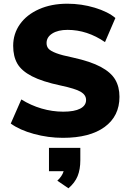

<svg xmlns="http://www.w3.org/2000/svg" viewBox="-20 -734 704 1035"><path d="M38 -68 95 -198Q146 -166 204 -149Q262 -132 321 -132Q381 -132 412.5 -148.5Q444 -165 444 -195Q444 -222 415.5 -239Q387 -256 307 -273Q208 -294 152 -323Q96 -352 73.5 -391Q51 -430 51 -487Q51 -552 87.5 -603.5Q124 -655 190.5 -684.5Q257 -714 343 -714Q419 -714 490.5 -692.5Q562 -671 602 -637L546 -507Q450 -573 344 -573Q293 -573 262 -553.5Q231 -534 231 -502Q231 -483 242 -471Q253 -459 283 -447.5Q313 -436 372 -424Q468 -403 523 -373.5Q578 -344 601 -305Q624 -266 624 -212Q624 -108 544 -49.5Q464 9 319 9Q240 9 163 -12Q86 -33 38 -68ZM413 63V130Q413 179 398.5 215Q384 251 349 281L289 240Q315 216 323 189H244V63Z"/></svg>

Font: wassup Sans
Style: Black
Weight: 900
Version: Version 2.001